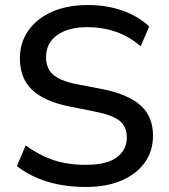

<svg xmlns="http://www.w3.org/2000/svg" viewBox="-20 -734 673 763"><path d="M321 9Q236 9 167 -12.5Q98 -34 47 -74L82 -156Q134 -118 190.5 -98.5Q247 -79 321 -79Q405 -79 444.5 -109Q484 -139 484 -188Q484 -230 456.5 -253Q429 -276 360 -290L251 -312Q154 -332 106.5 -378Q59 -424 59 -502Q59 -565 93 -613Q127 -661 187.5 -687.5Q248 -714 329 -714Q404 -714 466.5 -692Q529 -670 573 -629L539 -550Q452 -626 327 -626Q250 -626 206.5 -594Q163 -562 163 -507Q163 -463 190.5 -438Q218 -413 282 -400L391 -379Q492 -358 540 -314Q588 -270 588 -195Q588 -133 555 -87.5Q522 -42 462.5 -16.5Q403 9 321 9Z"/></svg>

Font: Mulish SemiBold
Style: Regular
Weight: 600
Designer: Vernon Adams
Foundry: Vernon Adams
Version: Version 3.603; ttfautohint (v1.8.3)